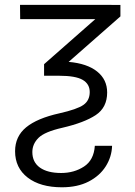

<svg xmlns="http://www.w3.org/2000/svg" viewBox="-20 -566 563 802"><path d="M63.6 -545.8 483 -545.5V-497.5L266.7 -307.5Q344.1 -300.8 385.8 -267.2Q427.6 -233.7 427.6 -179.7Q427.6 -116.8 379.8 -85.2Q332 -53.6 240.4 -32.3Q166.5 -15.6 140.8 9.9Q115.1 35.5 115.1 69.2Q115.1 111.5 146.8 134.1Q178.6 156.6 235.4 156.6Q289.8 156.6 331 129.6Q372.2 102.6 376.1 43H448.2Q446.7 89.5 421.5 129.1Q396.3 168.7 350 192.5Q303.6 216.3 238.6 216.3Q148.4 216.3 95.7 175.8Q43 135.3 43 65.7Q43 3.9 89.1 -34.1Q135.3 -72.1 228.3 -92.7Q302.2 -109.4 328.5 -127.8Q354.8 -146.3 354.8 -181.5Q354.8 -215.2 325.3 -232.4Q295.8 -249.6 226.9 -249.6H164.1V-297.9L378.2 -486.2H64.3Z"/></svg>

Font: Inter Zeller Light
Style: Regular
Weight: 300
Designer: Rasmus Andersson; Joe Bland
Foundry: zeller
Version: Version 3.015;git-dec3a8cb1